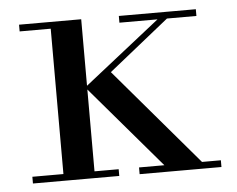

<svg xmlns="http://www.w3.org/2000/svg" viewBox="-41 -507 683 554"><g transform="rotate(-5 301.0 -230.0)"><path d="M432 0 207.5 -263 457 -460H484L285 -300.5L541 0ZM33 0V-19.5H283V0ZM123 0V-440.5H33V-460H213V0ZM342 0V-19.5H579V0ZM322 -440.5V-460H545V-440.5Z"/></g></svg>

Font: Bodoni Moda SC
Style: Regular
Weight: 400
Designer: Owen Earl
Foundry: indestructible type
Version: Version 2.005